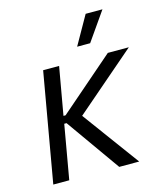

<svg xmlns="http://www.w3.org/2000/svg" viewBox="-109 -801 751 883"><g transform="rotate(-15 267.0 -360.0)"><path d="M35 0H111L156 -257H167L349 0H444L245 -271L534 -520H434L172 -293H162L202 -520H126ZM367 -584 462 -720H382L305 -584Z"/></g></svg>

Font: Fixel Text 20240404
Style: Italic
Weight: 400
Width: 4
Italic angle: -10°
Designer: AlfaBravo + MacPaw
Foundry: Kyrylo Tkachov, Marchela Mozhyna, Serhii Makarenko, Maria Weinstein, Zakhar Kryvoshyya
Version: Version 1.211;Glyphs 3.2 (3225)